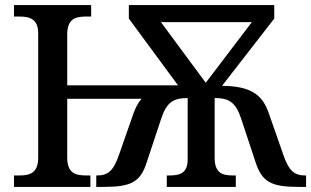

<svg xmlns="http://www.w3.org/2000/svg" viewBox="-20 -734 1222 754"><path d="M35 0H335V-45H317C277 -45 244 -54 244 -115V-346H536C522 -331 513 -312 505 -291L448 -128C426 -63 404 -45 362 -45H358V0H386C494 0 531 -18 556 -96L613 -268C634 -331 659 -349 717 -349V-108C717 -52 684 -45 646 -45H635V0H906V-45H894C855 -45 823 -53 823 -114V-349C881 -349 906 -331 927 -268L984 -96C1010 -18 1046 0 1155 0H1182V-45H1178C1136 -45 1114 -63 1092 -128L1035 -291C1011 -359 969 -396 852 -397L1057 -661V-714H486V-661L679 -399H244V-599C244 -660 277 -669 317 -669H338V-714H35V-669H56C96 -669 130 -660 130 -603V-115C130 -54 97 -45 56 -45H35ZM788 -409 612 -647H969Z"/></svg>

Font: Noto Serif Thai Medium
Style: Regular
Weight: 500
Designer: Monotype Design Team
Foundry: Monotype Imaging Inc.
Version: Version 1.901;PS 001.901;hotconv 1.0.88;makeotf.lib2.5.64775